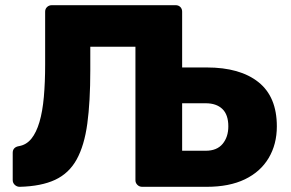

<svg xmlns="http://www.w3.org/2000/svg" viewBox="-20 -720 1120 740"><path d="M56 0Q45 0 37 -7.5Q29 -15 29 -26V-131Q29 -153 54 -157Q82 -162 101 -185.5Q120 -209 132 -249.5Q144 -290 149 -346.5Q154 -403 154 -472V-675Q154 -686 161.5 -693Q169 -700 180 -700H657Q668 -700 675 -693Q682 -686 682 -675V-460H777Q905 -460 976 -403.5Q1047 -347 1047 -233Q1047 -164 1015.5 -111Q984 -58 924 -29Q864 0 777 0H528Q517 0 509.5 -7.5Q502 -15 502 -25V-540H328V-449Q328 -328 316.5 -243.5Q305 -159 275.5 -105.5Q246 -52 192.5 -27Q139 -2 56 0ZM682 -139H773Q816 -139 838 -165.5Q860 -192 860 -233Q860 -278 837 -300Q814 -322 773 -322H682Z"/></svg>

Font: Rubik
Style: Bold
Weight: 700
Designer: Hubert and Fischer
Foundry: Hubert and Fischer
Version: Version 2.300;gftools[0.9.30]